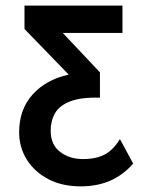

<svg xmlns="http://www.w3.org/2000/svg" viewBox="-20 -643 540 682"><path d="M267 19Q200 19 151 -7Q102 -33 75 -76.5Q48 -120 48 -173Q48 -254 95.5 -307Q143 -360 224 -378L67 -540V-623H415V-526H203L335 -386V-296Q268 -298 229.5 -283Q191 -268 175.5 -241Q160 -214 160 -179Q160 -129 193.5 -103.5Q227 -78 274 -78Q322 -78 352.5 -94.5Q383 -111 406 -149L453 -62Q383 19 267 19Z"/></svg>

Font: Inconsolata
Style: Bold
Weight: 700
Monospace: yes
Designer: Raph Levien, Cyreal, Brenton Simpson
Foundry: Raph Levien, Cyreal, Google
Version: Version 3.100; ttfautohint (v1.8.4.7-5d5b)